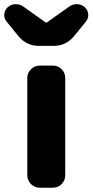

<svg xmlns="http://www.w3.org/2000/svg" viewBox="-54 -875 432 895"><path d="M130.9 0Q107.4 0 90.3 -17.1Q73.2 -34.2 73.2 -57.6V-511.7Q73.2 -535.2 90.3 -552.2Q107.4 -569.3 130.9 -569.3H192.4Q216.8 -569.3 233.4 -552.2Q250 -535.2 250 -511.7V-57.6Q250 -34.2 233.4 -17.1Q216.8 0 192.4 0ZM127.9 -661.1Q70.3 -661.1 33.2 -705.1L-22.5 -773.4Q-34.2 -787.1 -34.2 -804.7Q-34.2 -826.2 -18.6 -840.8Q-3.9 -854.5 16.6 -855.5Q18.6 -855.5 20.5 -855.5Q38.1 -855.5 52.7 -845.7L157.2 -771.5Q159.2 -769.5 161.6 -769.5Q164.1 -769.5 166 -771.5L270.5 -845.7Q285.2 -855.5 302.7 -855.5Q304.7 -855.5 306.6 -855.5Q327.1 -854.5 341.8 -840.8Q357.4 -826.2 357.4 -804.7Q357.4 -787.1 345.7 -773.4L290 -705.1Q252.9 -661.1 195.3 -661.1Z"/></svg>

Font: Gen Jyuu Gothic Heavy
Style: Bold
Weight: 900
Designer: [Source Han Sans]
Ryoko NISHIZUKA  (kana & ideographs); Paul D. Hunt (Latin, Greek & Cyrillic); Wenlong ZHANG  (bopomofo
Version: Version 1.002.20150607